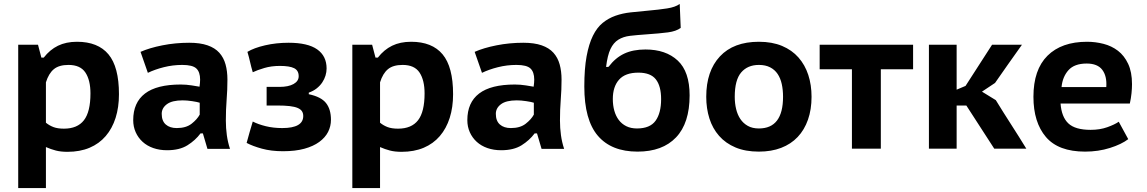

<svg xmlns="http://www.w3.org/2000/svg" viewBox="-20 -751 5793 970"><path d="M72 -525H172L189 -460H201Q232 -500 273 -520Q314 -540 369 -540Q475 -540 528 -476.5Q581 -413 581 -275Q581 -209 564 -155.5Q547 -102 514 -63.5Q481 -25 432.5 -4.5Q384 16 321 16Q287 16 262 9.5Q237 3 212 -8V199H72ZM326 -423Q278 -423 252 -401.5Q226 -380 212 -335V-131Q229 -117 250 -109Q271 -101 303 -101Q371 -101 404 -143.5Q437 -186 437 -279Q437 -346 411.5 -384.5Q386 -423 326 -423Z M690 -489Q735 -509 800.5 -522Q866 -535 936 -535Q991 -535 1028.5 -522Q1066 -509 1088 -484.5Q1110 -460 1119.5 -425.5Q1129 -391 1129 -349Q1129 -298 1125 -248Q1121 -198 1121 -142Q1121 -104 1126 -68Q1131 -32 1142 1H1028L1005 -77H993Q967 -42 927 -17Q887 8 824 8Q786 8 754.5 -3Q723 -14 700.5 -34.5Q678 -55 665.5 -83Q653 -111 653 -144Q653 -233 712.5 -278.5Q772 -324 893 -324Q921 -324 949 -319.5Q977 -315 988 -313Q991 -334 991 -349Q991 -387 972 -405Q953 -423 901 -423Q853 -423 807.5 -411.5Q762 -400 727 -383ZM873 -104Q920 -104 948 -126Q976 -148 989 -172V-232Q984 -234 973.5 -236Q963 -238 950.5 -240Q938 -242 925.5 -243Q913 -244 903 -244Q849 -244 823 -224.5Q797 -205 797 -176Q797 -140 817.5 -122Q838 -104 873 -104Z M1327 -218V-312H1392Q1437 -312 1463 -326.5Q1489 -341 1489 -366Q1489 -395 1466 -406.5Q1443 -418 1394 -418Q1351 -418 1315.5 -407.5Q1280 -397 1257 -386Q1249 -413 1243.5 -437.5Q1238 -462 1230 -489Q1263 -509 1319 -522Q1375 -535 1438 -535Q1535 -535 1582.5 -501.5Q1630 -468 1630 -405Q1630 -387 1624.5 -369Q1619 -351 1608 -334.5Q1597 -318 1580 -304.5Q1563 -291 1540 -283V-275Q1602 -262 1627 -230.5Q1652 -199 1652 -146Q1652 -113 1637.5 -84.5Q1623 -56 1593 -34Q1563 -12 1517.5 0.5Q1472 13 1410 13Q1350 13 1303 0Q1256 -13 1226 -29Q1233 -56 1241 -83Q1249 -110 1257 -137Q1284 -123 1322.5 -113.5Q1361 -104 1406 -104Q1512 -104 1512 -165Q1512 -179 1505.5 -189Q1499 -199 1484 -205.5Q1469 -212 1443.5 -215Q1418 -218 1379 -218Z M1760 -525H1860L1877 -460H1889Q1920 -500 1961 -520Q2002 -540 2057 -540Q2163 -540 2216 -476.5Q2269 -413 2269 -275Q2269 -209 2252 -155.5Q2235 -102 2202 -63.5Q2169 -25 2120.5 -4.5Q2072 16 2009 16Q1975 16 1950 9.5Q1925 3 1900 -8V199H1760ZM2014 -423Q1966 -423 1940 -401.5Q1914 -380 1900 -335V-131Q1917 -117 1938 -109Q1959 -101 1991 -101Q2059 -101 2092 -143.5Q2125 -186 2125 -279Q2125 -346 2099.5 -384.5Q2074 -423 2014 -423Z M2378 -489Q2423 -509 2488.5 -522Q2554 -535 2624 -535Q2679 -535 2716.5 -522Q2754 -509 2776 -484.5Q2798 -460 2807.5 -425.5Q2817 -391 2817 -349Q2817 -298 2813 -248Q2809 -198 2809 -142Q2809 -104 2814 -68Q2819 -32 2830 1H2716L2693 -77H2681Q2655 -42 2615 -17Q2575 8 2512 8Q2474 8 2442.5 -3Q2411 -14 2388.5 -34.5Q2366 -55 2353.5 -83Q2341 -111 2341 -144Q2341 -233 2400.5 -278.5Q2460 -324 2581 -324Q2609 -324 2637 -319.5Q2665 -315 2676 -313Q2679 -334 2679 -349Q2679 -387 2660 -405Q2641 -423 2589 -423Q2541 -423 2495.5 -411.5Q2450 -400 2415 -383ZM2561 -104Q2608 -104 2636 -126Q2664 -148 2677 -172V-232Q2672 -234 2661.5 -236Q2651 -238 2638.5 -240Q2626 -242 2613.5 -243Q2601 -244 2591 -244Q2537 -244 2511 -224.5Q2485 -205 2485 -176Q2485 -140 2505.5 -122Q2526 -104 2561 -104Z M3055 -414Q3089 -459 3133.5 -480Q3178 -501 3241 -501Q3344 -501 3404 -445Q3464 -389 3464 -269Q3464 -129 3395.5 -57Q3327 15 3201 15Q3069 15 3000.5 -65Q2932 -145 2932 -314Q2932 -404 2943.5 -466.5Q2955 -529 2975.5 -570.5Q2996 -612 3025 -635.5Q3054 -659 3089.5 -671.5Q3125 -684 3166 -688.5Q3207 -693 3252 -697Q3309 -702 3350.5 -708.5Q3392 -715 3414 -731L3419 -610Q3396 -593 3355 -587.5Q3314 -582 3241 -577Q3197 -574 3163 -570Q3129 -566 3104 -550.5Q3079 -535 3064 -503Q3049 -471 3042 -413H3051ZM3076 -251Q3076 -219 3083.5 -192Q3091 -165 3106 -145Q3121 -125 3144 -113.5Q3167 -102 3198 -102Q3264 -102 3292 -141Q3320 -180 3320 -250Q3320 -316 3293.5 -350Q3267 -384 3205 -384Q3139 -384 3107.5 -348.5Q3076 -313 3076 -251Z M3548 -262Q3548 -392 3617 -466Q3686 -540 3814 -540Q3881 -540 3931 -519Q3981 -498 4014 -460.5Q4047 -423 4063.5 -372.5Q4080 -322 4080 -262Q4080 -198 4062 -146.5Q4044 -95 4010 -59Q3976 -23 3926.5 -4Q3877 15 3814 15Q3746 15 3696 -6Q3646 -27 3613 -64.5Q3580 -102 3564 -152.5Q3548 -203 3548 -262ZM3692 -262Q3692 -229 3699 -200Q3706 -171 3720.5 -149.5Q3735 -128 3758 -115Q3781 -102 3814 -102Q3936 -102 3936 -262Q3936 -297 3929.5 -326.5Q3923 -356 3908.5 -377.5Q3894 -399 3870.5 -411Q3847 -423 3814 -423Q3757 -423 3724.5 -385Q3692 -347 3692 -262Z M4593 -401H4430V0H4284V-401H4121V-525H4593Z M4862 -218H4813V0H4673V-525H4813V-298L4858 -317L4992 -525H5143Q5108 -477 5074.5 -428.5Q5041 -380 5007 -332L4941 -288L5011 -245Q5049 -183 5088 -122.5Q5127 -62 5165 0H5003Z M5680 -48Q5646 -22 5587.5 -3.5Q5529 15 5462 15Q5327 15 5264 -59Q5201 -133 5201 -262Q5201 -399 5272 -469.5Q5343 -540 5472 -540Q5514 -540 5555 -529.5Q5596 -519 5628 -494.5Q5660 -470 5679.5 -428.5Q5699 -387 5699 -326Q5699 -305 5696.5 -280Q5694 -255 5688 -228H5338Q5343 -160 5377.5 -127.5Q5412 -95 5490 -95Q5537 -95 5574.5 -108.5Q5612 -122 5632 -136ZM5470 -430Q5408 -430 5378 -396.5Q5348 -363 5343 -311H5569Q5573 -366 5549 -398Q5525 -430 5470 -430Z"/></svg>

Font: PT Sans Caption
Style: Bold
Weight: 700
Designer: A.Korolkova, O.Umpeleva, V.Yefimov
Foundry: ParaType Ltd
Version: Version 2.003W OFL